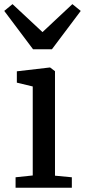

<svg xmlns="http://www.w3.org/2000/svg" viewBox="-40 -886 401 906"><path d="M114.5 -58V-478L39.5 -496V-549.5L194.5 -567.5H196.5L219.5 -550V-57L299 -49.5V0H33.5V-49.5ZM19 -866.5 160.5 -734.5 301.5 -866.5 341 -834.5 205 -653.5H116L-20 -834.5Z"/></svg>

Font: Merriweather
Style: Regular
Weight: 400
Designer: Eben Sorkin
Foundry: Eben Sorkin
Version: Version 2.100; ttfautohint (v1.7.19-72a1) -l 8 -r 50 -G 200 